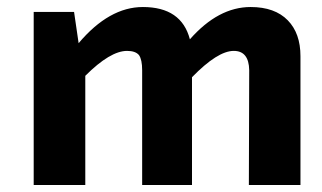

<svg xmlns="http://www.w3.org/2000/svg" viewBox="-20 -527 916 547"><path d="M204 -404Q291 -507 387 -507Q497 -507 521 -415Q602 -507 694 -507Q763 -507 800 -469Q836 -432 836 -367V0H689L690 -327Q689 -382 646 -382Q600 -382 527 -307V0H385V-327Q385 -357 376 -370Q366 -382 342 -382Q294 -382 223 -311V0H76V-493H191Z"/></svg>

Font: Taylor Sans Bold LRS
Style: Bold
Weight: 700
Italic angle: -8°
Designer: Natanael Gama
Version: Version 1.001 September 8, 2015